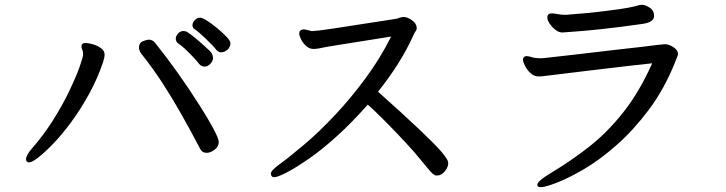

<svg xmlns="http://www.w3.org/2000/svg" viewBox="-20 -735 3040 804"><path d="M933 -527Q932 -526 924 -521Q916 -516 905 -516Q895 -516 886 -526Q874 -542 841.5 -573Q809 -604 796 -612Q786 -618 786 -629.5Q786 -641 796 -651Q806 -661 818 -661Q827 -661 847.5 -648Q868 -635 889.5 -617Q911 -599 928 -581.5Q945 -564 945 -554Q945 -539 933 -527ZM765 -600Q787 -587 840 -539Q861 -521 866.5 -511.5Q872 -502 872 -491Q872 -480 861 -468Q850 -456 837 -456Q824 -456 814 -467Q796 -491 753 -532Q736 -547 725 -554Q716 -562 716 -573Q716 -584 725.5 -594.5Q735 -605 747 -605Q759 -605 765 -600ZM896 -141Q896 -120 878 -107.5Q860 -95 846 -95Q826 -95 818 -112Q777 -190 739.5 -256.5Q702 -323 661.5 -385.5Q621 -448 571 -511Q562 -524 562 -536Q562 -556 580 -563Q596 -569 603 -569Q619 -569 630 -555Q726 -435 815 -295Q852 -237 874 -195.5Q896 -154 896 -141ZM102 -55Q97 -55 93 -58Q89 -61 89 -68Q89 -84 111 -110Q162 -168 202 -231.5Q242 -295 270 -353.5Q298 -412 313 -454Q328 -496 328 -508Q328 -520 324.5 -527Q321 -534 321 -539Q321 -545 323 -549Q328 -555 338.5 -555Q349 -555 367.5 -550Q386 -545 402 -534Q418 -523 418 -506Q418 -495 412 -476Q388 -405 353 -341.5Q318 -278 279.5 -225.5Q241 -173 205 -135.5Q169 -98 141.5 -76.5Q114 -55 102 -55Z M1631 -655Q1645 -657 1648.5 -659Q1652 -661 1658 -662Q1664 -663 1669 -664Q1686 -664 1705.5 -650Q1725 -636 1725 -618Q1725 -608 1718 -601L1712 -589Q1659 -471 1563 -351Q1776 -161 1830 -98Q1846 -78 1851.5 -68.5Q1857 -59 1857 -52Q1857 -35 1842.5 -17.5Q1828 0 1810 0Q1804 0 1801 -1.5Q1798 -3 1791.5 -8Q1785 -13 1765.5 -37Q1746 -61 1713 -100Q1644 -177 1573 -247Q1543 -277 1520 -297Q1455 -223 1391.5 -165.5Q1328 -108 1273 -70Q1218 -32 1180 -12.5Q1142 7 1129 7Q1119 7 1116 0Q1114 -5 1114 -7Q1114 -14 1123 -24Q1133 -34 1145 -43Q1193 -78 1255.5 -131Q1318 -184 1384.5 -255Q1451 -326 1512 -409Q1573 -492 1618 -582L1355 -540Q1321 -534 1314 -532Q1302 -530 1292 -530Q1276 -530 1262 -542.5Q1248 -555 1240.5 -570.5Q1233 -586 1233 -595Q1233 -610 1250 -612H1251Q1257 -612 1268 -609Q1279 -606 1284 -605H1291Q1304 -605 1372 -615Z M2363 -601Q2347 -600 2335 -599Q2320 -599 2306 -610Q2292 -621 2282 -635.5Q2272 -650 2272 -661Q2272 -679 2290 -679Q2300 -679 2315 -676Q2330 -673 2345 -673H2352Q2360 -674 2385.5 -676Q2411 -678 2447 -681Q2520 -689 2569 -696Q2618 -703 2636 -708Q2654 -713 2658.5 -714Q2663 -715 2667 -715Q2682 -715 2700.5 -703Q2719 -691 2719 -668Q2719 -642 2671 -635Q2489 -609 2363 -601ZM2249 -491Q2253 -491 2282.5 -494.5Q2312 -498 2357.5 -503Q2403 -508 2456.5 -514.5Q2510 -521 2563 -527Q2616 -533 2661 -538Q2756 -550 2764 -550Q2781 -550 2800 -537.5Q2819 -525 2819 -510Q2819 -502 2815 -494.5Q2811 -487 2808 -477Q2762 -362 2697 -275.5Q2632 -189 2561.5 -127Q2491 -65 2425 -26.5Q2359 12 2310.5 30.5Q2262 49 2244 49Q2230 49 2230 39Q2230 31 2244 19Q2259 6 2289 -12Q2371 -61 2447.5 -121Q2524 -181 2591 -266Q2658 -351 2711 -470Q2643 -463 2451.5 -440Q2260 -417 2254 -416Q2248 -415 2242 -415H2233Q2217 -415 2202 -428.5Q2187 -442 2178.5 -459Q2170 -476 2170 -485Q2170 -498 2183 -500H2185Q2194 -500 2207.5 -495.5Q2221 -491 2242 -491Z"/></svg>

Font: Moon Stars Kai HW
Style: Bold
Weight: 700
Designer: GuiWonder
Version: Version 1.101